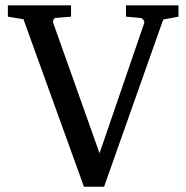

<svg xmlns="http://www.w3.org/2000/svg" viewBox="-20 -691 706 727"><path d="M598.1 -617.2 374 16.1H297.9L68.8 -618.2L9.8 -627.9V-670.9H249V-627.9L189.9 -623Q184.6 -622.1 182.1 -615.7Q179.7 -609.4 181.2 -605L356.9 -110.8L525.9 -603Q527.8 -608.9 523.2 -615.5Q518.6 -622.1 512.2 -623L457 -627.9V-670.9H655.8V-627.9Z"/></svg>

Font: Charis SIL Am
Style: Regular
Weight: 400
Foundry: SIL International
Version: Version 5.000